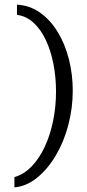

<svg xmlns="http://www.w3.org/2000/svg" viewBox="-20 -686 373 826"><path d="M42 120V76Q83 64 116 30Q149 -4 172.5 -54.5Q196 -105 208.5 -166Q221 -227 221 -293Q221 -353 210 -410Q199 -467 177.5 -513Q156 -559 124.5 -588Q93 -617 53 -622V-666Q108 -663 152.5 -631.5Q197 -600 228.5 -548Q260 -496 276.5 -431Q293 -366 293 -296Q293 -221 274 -148.5Q255 -76 220 -17Q185 42 139 79Q93 116 42 120Z"/></svg>

Font: Alumni Sans Medium
Style: Regular
Weight: 500
Designer: Robert E. Leuschke
Foundry: Robert E. Leuschke
Version: Version 1.018